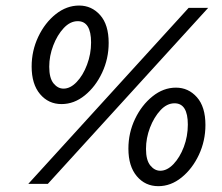

<svg xmlns="http://www.w3.org/2000/svg" viewBox="-20 -653 790 682"><path d="M198.6 -283.3Q152.1 -283.3 122.2 -318.8Q92.4 -354.2 92.4 -416.7Q92.4 -472.9 116 -522.6Q139.6 -572.2 178.1 -602.8Q216.7 -633.3 261.1 -633.3Q305.6 -633.3 335.8 -599.3Q366 -565.3 366 -500.7Q366 -444.4 342.7 -394.8Q319.4 -345.1 281.2 -314.2Q243.1 -283.3 198.6 -283.3ZM205.6 -338.2Q229.9 -338.2 252.4 -361.8Q275 -385.4 289.2 -423.3Q303.5 -461.1 303.5 -502.1Q303.5 -577.8 256.2 -577.8Q229.2 -577.8 206.2 -553.1Q183.3 -528.5 169.1 -491.3Q154.9 -454.2 154.9 -416Q154.9 -375.7 170.1 -356.9Q185.4 -338.2 205.6 -338.2ZM80.6 0 650 -625H719.4L150 0ZM542.4 8.3Q495.8 8.3 466 -27.1Q436.1 -62.5 436.1 -125Q436.1 -181.2 459.7 -230.6Q483.3 -279.9 521.9 -310.8Q560.4 -341.7 604.9 -341.7Q649.3 -341.7 679.5 -307.6Q709.7 -273.6 709.7 -209Q709.7 -152.8 686.5 -103.1Q663.2 -53.5 625 -22.6Q586.8 8.3 542.4 8.3ZM549.3 -46.5Q573.6 -46.5 596.2 -70.1Q618.8 -93.8 633 -131.2Q647.2 -168.8 647.2 -210.4Q647.2 -286.1 600 -286.1Q572.9 -286.1 550 -261.5Q527.1 -236.8 512.8 -199.7Q498.6 -162.5 498.6 -124.3Q498.6 -84 513.9 -65.3Q529.2 -46.5 549.3 -46.5Z"/></svg>

Font: Afacad
Style: Italic
Weight: 400
Italic angle: -14°
Designer: Kristian Moeller
Foundry: Dicotype
Version: Version 1.000